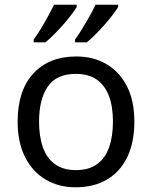

<svg xmlns="http://www.w3.org/2000/svg" viewBox="-20 -786 645 816"><path d="M551 -269Q551 -180 520.5 -117.5Q490 -55 434 -22.5Q378 10 301 10Q230 10 174.5 -22.5Q119 -55 87 -117.5Q55 -180 55 -269Q55 -402 122 -474Q189 -546 304 -546Q377 -546 432.5 -513.5Q488 -481 519.5 -419.5Q551 -358 551 -269ZM146 -269Q146 -206 162.5 -159.5Q179 -113 214 -88Q249 -63 303 -63Q357 -63 392 -88Q427 -113 443.5 -159.5Q460 -206 460 -269Q460 -333 443 -378Q426 -423 391.5 -447.5Q357 -472 302 -472Q220 -472 183 -418Q146 -364 146 -269ZM482 -766V-756Q474 -743 459 -723Q444 -703 424.5 -681Q405 -659 385.5 -639.5Q366 -620 349 -606H299V-618Q313 -637 329 -663Q345 -689 360.5 -716.5Q376 -744 386 -766ZM306 -766V-756Q298 -743 283 -723Q268 -703 248.5 -681Q229 -659 209.5 -639.5Q190 -620 173 -606H123V-618Q137 -637 153 -663Q169 -689 184 -716.5Q199 -744 210 -766Z"/></svg>

Font: Noto Sans Cherokee
Style: Regular
Weight: 400
Designer: Monotype Design Team
Foundry: Monotype Imaging Inc.
Version: Version 2.001